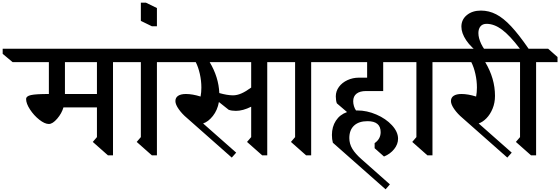

<svg xmlns="http://www.w3.org/2000/svg" viewBox="-130 -1150 4184 1434"><path d="M714 -686V10H676L563 -90L594 -126V-348H344Q331 -303 297 -263.5Q263 -224 235 -224Q204 -224 163.5 -256Q123 -288 94 -332.5Q65 -377 65 -410Q65 -432 101.5 -440Q138 -448 235 -448V-686H-36L-110 -748V-786H804L874 -724V-686ZM594 -686H355V-448H593L594 -447Z M1042 -686V10H1004L891 -90L922 -126V-686H854L784 -748V-786H1132L1202 -724V-686Z M1042 -954H1004L922 -994V-1130H960L1042 -1090Z M2026 -686H1866V10H1828L1715 -90L1746 -126V-353Q1684 -322 1632 -322Q1600 -322 1578 -330L1505 -388Q1494 -327 1460 -284Q1426 -241 1387 -228L1634 -10L1601 27L1266 -269Q1230 -299 1205 -334.5Q1180 -370 1180 -395Q1180 -421 1200.5 -434.5Q1221 -448 1259 -448Q1307 -448 1368 -429Q1374 -460 1374 -496Q1374 -547 1362.5 -598Q1351 -649 1332 -686H1082L1006 -748V-786H1956L2026 -724ZM1436 -686Q1503 -574 1508 -455Q1568 -438 1610 -438Q1640 -438 1672.5 -452Q1705 -466 1746 -496V-686Z M2194 -686V10H2156L2043 -90L2074 -126V-686H2006L1936 -748V-786H2284L2354 -724V-686Z M2508 -394Q2508 -376 2513.5 -357.5Q2519 -339 2529 -325H2540Q2610 -325 2681 -294.5Q2752 -264 2797.5 -214.5Q2843 -165 2843 -114Q2843 -73 2814 -36.5Q2785 0 2738 19L2668 -43V-81Q2713 -112 2713 -163Q2713 -245 2615 -245Q2550 -245 2514.5 -212Q2479 -179 2479 -119Q2479 -76 2501.5 -38.5Q2524 -1 2571 40L2782 227L2750 264L2356 -84Q2349 -110 2349 -142Q2349 -203 2378.5 -248.5Q2408 -294 2462 -313L2386 -378Q2382 -387 2380 -402.5Q2378 -418 2378 -430Q2378 -469 2401.5 -501Q2425 -533 2465 -551.5Q2505 -570 2551 -570H2612V-686H2334L2264 -748V-786H2862L2932 -724V-686H2732V-470H2604Q2558 -470 2533 -450.5Q2508 -431 2508 -394Z M3100 -686V10H3062L2949 -90L2980 -126V-686H2912L2842 -748V-786H3190L3260 -724V-686Z M3494 -686Q3567 -564 3567 -434Q3567 -382 3549 -338.5Q3531 -295 3503 -266.5Q3475 -238 3445 -228L3692 -10L3659 27L3324 -269Q3288 -299 3263 -334.5Q3238 -370 3238 -395Q3238 -421 3258.5 -434.5Q3279 -448 3317 -448Q3365 -448 3426 -429Q3432 -460 3432 -496Q3432 -547 3420.5 -598Q3409 -649 3390 -686H3140L3064 -748V-786H3630L3706 -724V-686Z M3874 -686V10H3836L3723 -90L3754 -126V-686H3686L3616 -748V-786H3753Q3678 -885 3619.5 -928.5Q3561 -972 3504 -972Q3474 -972 3458.5 -953Q3443 -934 3443 -903Q3443 -866 3464 -822Q3485 -778 3523 -741H3463Q3388 -795 3352 -849Q3316 -903 3316 -951Q3316 -1004 3357 -1037.5Q3398 -1071 3462 -1071Q3522 -1071 3576 -1043Q3630 -1015 3687.5 -953.5Q3745 -892 3818 -786H3964L4034 -724V-686Z"/></svg>

Font: Inknut
Style: Antiqua
Weight: 400
Designer: Claus Eggers Srensen
Foundry: Claus Eggers Srensen
Version: Version 1.000; ttfautohint (v1.2) -l 7 -r 28 -G 50 -x 13 -D 